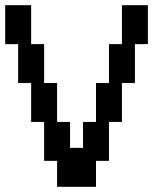

<svg xmlns="http://www.w3.org/2000/svg" viewBox="-20 -720 640 740"><path d="M250 -150V-250H200V-400H150V-550H100V-700H0V-550H50V-400H100V-250H150V-100H200V0H350V-100H400V-250H450V-400H500V-550H550V-700H450V-550H400V-400H350V-250H300V-150Z"/></svg>

Font: Analogue OS
Style: Regular
Weight: 400
Designer: AbFarid
Version: Version 1.000